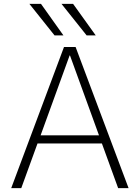

<svg xmlns="http://www.w3.org/2000/svg" viewBox="-20 -973 723 993"><path d="M262 -790 132 -953H192L308 -790ZM428 -790 298 -953H358L475 -790ZM342 -686H340L190 -273H492ZM507 -231H174L90 0H38L311 -730H371L645 0H591Z"/></svg>

Font: M PLUS 1p Light
Style: Regular
Weight: 300
Version: Version 1.061